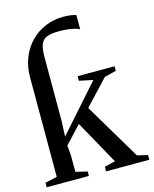

<svg xmlns="http://www.w3.org/2000/svg" viewBox="-122 -910 796 991"><g transform="rotate(-15 275.5 -414.0)"><path d="M2.5 0V-24L66.5 -38.5V-569.5Q66.5 -628 85.8 -675.5Q105 -723 138.8 -757Q172.5 -791 217.2 -809.5Q262 -828 313 -828Q336 -828 353.2 -825.2Q370.5 -822.5 380.5 -819V-743Q372.5 -748 356.2 -752.2Q340 -756.5 318.2 -759Q296.5 -761.5 271.5 -761.5Q231 -761.5 207.8 -752.5Q184.5 -743.5 175 -720.2Q165.5 -697 165.5 -654.5V-309L162 -228L378.5 -472.5L305 -488V-512.5H502.5V-488L440 -472.5L315.5 -339.5L495 -38.5L551 -25V0H320V-24.5L377.5 -38.5L247.5 -272.5L161.5 -180.5L166 -125V-38.5L228 -24V0Z"/></g></svg>

Font: Merriweather 120pt
Style: Regular
Weight: 400
Version: Version 2.100